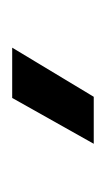

<svg xmlns="http://www.w3.org/2000/svg" viewBox="50 -820 174 315"><g transform="rotate(-90 137.5 -663.0)"><path d="M216.3 -730.5 135.7 -596.7H58.6L133.8 -730.5Z"/></g></svg>

Font: Gidole
Style: Regular
Weight: 400
Version: Version 2.100; ttfautohint (v1.8.4.7-5d5b)